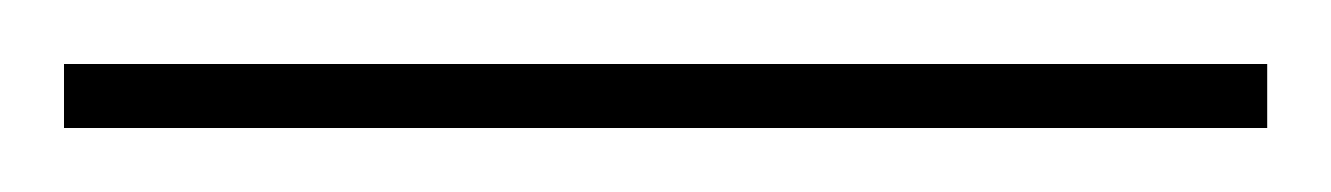

<svg xmlns="http://www.w3.org/2000/svg" viewBox="-25 83 416 60"><path d="M-5 123V103H371V123Z"/></svg>

Font: Noto Serif Display ExtraCondensed SemiBold
Style: Regular
Weight: 600
Width: 2
Designer: Monotype Design Team
Foundry: Monotype Imaging Inc.
Version: Version 2.009